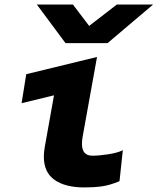

<svg xmlns="http://www.w3.org/2000/svg" viewBox="-20 -810 690 841"><path d="M172 -124Q172 -141.5 176 -165.5L216.5 -392.5L74.5 -358L95 -485L405 -560.5L342 -211.5Q339 -194.5 339 -180Q339 -128 384.5 -128Q413 -128 454 -134.2Q495 -140.5 518 -152L503.5 -16.5Q461 1.5 426.5 6.2Q392 11 350 11Q266 11 219 -22Q172 -55 172 -124ZM141.5 -790H299.5L370.5 -696.5L491.5 -790H650.5L451 -621H267Z"/></svg>

Font: JuliaMono Black
Style: Italic
Weight: 900
Italic angle: -9°
Monospace: yes
Designer: cormullion
Foundry: corm
Version: Version 0.057; ttfautohint (v1.8.4)